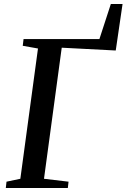

<svg xmlns="http://www.w3.org/2000/svg" viewBox="-20 -938 632 958"><path d="M9 0 12.5 -31.5 81.5 -46 169.5 -696 93.5 -709.5 97.5 -743H476L533 -918H591.5L557.5 -686L288 -700L199.5 -46L322 -31.5L318.5 0Z"/></svg>

Font: Merriweather 72pt Medium
Style: Italic
Weight: 500
Italic angle: -7.8°
Version: Version 2.101